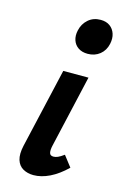

<svg xmlns="http://www.w3.org/2000/svg" viewBox="-105 -702 483 758"><g transform="rotate(15 136.0 -323.5)"><path d="M111 7Q87 7 68.5 -3.5Q50 -14 43 -36.5Q36 -59 44 -95L119 -421H222L154 -124Q150 -106 152.5 -95Q155 -84 169 -84Q177 -84 186.5 -88Q196 -92 211 -103L245 -59Q211 -26 177 -9.5Q143 7 111 7ZM194 -511Q171 -511 155.5 -521.5Q140 -532 134 -550Q128 -568 133 -590Q139 -618 159.5 -636Q180 -654 210 -654Q233 -654 248 -643Q263 -632 269 -613.5Q275 -595 270 -572Q264 -544 243.5 -527.5Q223 -511 194 -511Z"/></g></svg>

Font: Ysabeau Office
Style: Bold Italic
Weight: 700
Italic angle: -12°
Designer: Christian Thalmann (Catharsis Fonts)
Version: Version 2.001;gftools[0.9.30]; featfreeze: tnum,lnum,ss02